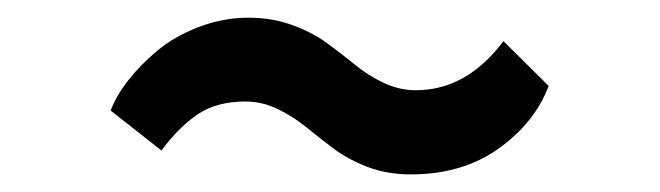

<svg xmlns="http://www.w3.org/2000/svg" viewBox="-20 -496 742 216"><path d="M161.6 -326.7 104.5 -371.6Q110.4 -387.7 124 -405.3Q137.7 -422.9 157 -439Q176.3 -455.1 203.6 -465.6Q231 -476.1 259.8 -476.1Q286.1 -476.1 308.8 -467.8Q331.5 -459.5 347.9 -447.5Q364.3 -435.5 379.2 -423.3Q394 -411.1 411.6 -402.8Q429.2 -394.5 447.8 -394.5Q504.9 -394.5 546.4 -449.7L597.2 -399.4Q582 -358.4 541.3 -329.1Q500.5 -299.8 441.9 -299.8Q415.5 -299.8 393.3 -308.3Q371.1 -316.9 355.2 -328.9Q339.4 -340.8 324.7 -352.8Q310.1 -364.7 292.5 -373.3Q274.9 -381.8 255.9 -381.8Q224.1 -381.8 202.9 -367.7Q181.6 -353.5 161.6 -326.7Z"/></svg>

Font: HaufeMerriweatherSans
Style: Regular
Weight: 400
Designer: Eben Sorkin ( eben@eyebytes.com )
Foundry: Eben Sorkin
Version: Version 1.56